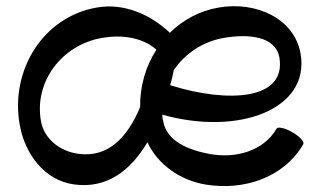

<svg xmlns="http://www.w3.org/2000/svg" viewBox="-20 -583 1061 633"><path d="M980 -108C984 -116 968 -133 944 -147C920 -161 896 -166 892 -159C849 -85 758 -60 673 -75C602 -88 529 -117 518 -184C516 -191 515 -198 515 -205C767 -134 1003 -223 971 -406C951 -522 824 -580 700 -558C637 -547 583 -517 540 -475C474 -537 387 -574 298 -558C122 -527 13 -351 45 -172C62 -74 128 12 224 25C332 40 410 -20 466 -114C500 -41 572 10 655 25C783 47 916 3 980 -108ZM718 -458C799 -472 888 -464 901 -394C925 -255 737 -241 541 -302C546 -319 550 -335 553 -352C590 -406 648 -446 718 -458ZM238 -76C178 -84 125 -125 115 -184C92 -314 184 -435 316 -458C380 -469 447 -461 495 -420V-418C460 -364 441 -298 442 -230C401 -132 338 -62 238 -76Z"/></svg>

Font: Nupuram Medium
Style: Regular
Weight: 500
Designer: Santhosh Thottingal (santhosh.thottingal@gmail.com)
Foundry: SMC
Version: Version 1.000